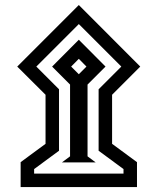

<svg xmlns="http://www.w3.org/2000/svg" viewBox="-20 -673 633 772"><path d="M49.3 -405.3 296.9 -652.8 543.9 -405.3 430.7 -292V-94.7L530.8 -21V79.1H63V-21L163.1 -94.7V-292ZM126 -405.3 217.3 -314V-66.9L117.2 6.8V24.9H476.6V6.8L376.5 -66.9V-314L467.8 -405.3L296.9 -576.2ZM229 -20 261.7 -44.4V-333L189.5 -405.3L296.9 -513.2L404.3 -405.3L332 -333V-44.4L364.7 -20ZM266.1 -405.3 296.9 -374.5 327.6 -405.3 296.9 -436.5Z"/></svg>

Font: Vazirmatn RD UI Black
Style: Regular
Weight: 900
Designer: Saber Rastikerdar
Foundry: Saber Rastikerdar
Version: Version 33.003